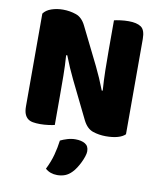

<svg xmlns="http://www.w3.org/2000/svg" viewBox="-94 -689 852 1020"><g transform="rotate(10 332.5 -179.5)"><path d="M607 -21Q593 -7 566.5 0.5Q540 8 503 8Q466 8 433 -3Q400 -14 379 -56L280 -258Q265 -289 253 -316.5Q241 -344 227 -380L221 -379Q225 -325 225.5 -269Q226 -213 226 -159V-4Q215 -1 192.5 2Q170 5 148 5Q126 5 109 2Q92 -1 81 -10Q70 -19 64 -34.5Q58 -50 58 -75V-575Q72 -595 101 -605Q130 -615 163 -615Q200 -615 233.5 -603.5Q267 -592 287 -551L387 -349Q402 -318 414 -290.5Q426 -263 440 -227L445 -228Q441 -282 440 -336Q439 -390 439 -444V-606Q450 -609 472.5 -612Q495 -615 517 -615Q561 -615 584 -599.5Q607 -584 607 -535ZM363 223Q346 241 326.5 248.5Q307 256 284 256Q246 256 220 233Q241 191 251.5 151.5Q262 112 267 73Q283 65 304.5 58.5Q326 52 348 52Q380 52 400 64Q420 76 420 104Q420 116 414.5 132.5Q409 149 401 165.5Q393 182 383 197.5Q373 213 363 223Z"/></g></svg>

Font: Baloo Cyrillic
Style: Regular
Weight: 400
Designer: Ek Type, Denis Ignatov
Foundry: Ek Type
Version: Version 1.50 July 26, 2019